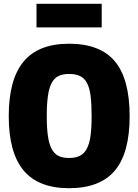

<svg xmlns="http://www.w3.org/2000/svg" viewBox="-20 -980 728 1010"><path d="M172 -960H515V-836H172ZM343 10Q182 10 104 -83.5Q26 -177 26 -369Q26 -562 104 -656Q182 -750 343 -750Q507 -750 584.5 -657Q662 -564 662 -369Q662 -175 584 -82.5Q506 10 343 10ZM343 -149Q377 -149 399.5 -160Q422 -171 436 -196.5Q450 -222 456 -264Q462 -306 462 -369Q462 -433 456.5 -476Q451 -519 437 -544.5Q423 -570 400 -580.5Q377 -591 343 -591Q310 -591 287.5 -580Q265 -569 251.5 -543Q238 -517 232 -474.5Q226 -432 226 -369Q226 -307 232 -265Q238 -223 251.5 -197Q265 -171 287.5 -160Q310 -149 343 -149Z"/></svg>

Font: Encode Sans Compressed
Style: Black
Weight: 900
Designer: Pablo Impallari, Andres Torresi
Foundry: Pablo Impallari, Andres Torresi
Version: Version 1.000; ttfautohint (v1.00) -l 8 -r 50 -G 200 -x 14 -